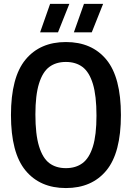

<svg xmlns="http://www.w3.org/2000/svg" viewBox="-20 -968 686 998"><path d="M37 -370Q37 -566.5 112.5 -658Q188 -749.5 322.5 -749.5Q457.5 -749.5 533 -658Q608.5 -566.5 608.5 -370Q608.5 -173.5 533 -82Q457.5 9.5 322.5 9.5Q188 9.5 112.5 -82Q37 -173.5 37 -370ZM481.5 -367Q481.5 -470.5 462.8 -532Q444 -593.5 409 -619.8Q374 -646 322.5 -646Q271 -646 236.2 -620Q201.5 -594 182.8 -533.8Q164 -473.5 164 -373Q164 -269.5 182.8 -208Q201.5 -146.5 236.2 -120.2Q271 -94 322.5 -94Q374 -94 409 -120Q444 -146 462.8 -206Q481.5 -266 481.5 -367ZM188.5 -800 240.5 -948H340.5L281.5 -800ZM364 -800 416.5 -948H516L457 -800Z"/></svg>

Font: Encode Sans Condensed SemiBold
Style: Regular
Weight: 600
Width: 3
Designer: Multiple Designers
Foundry: Impallari Type
Version: Version 2.000